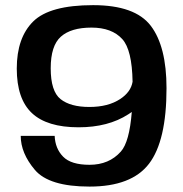

<svg xmlns="http://www.w3.org/2000/svg" viewBox="-20 -700 694 727"><path d="M319 6.5Q165.5 6.5 112 -56.8Q58.5 -120 58.5 -185.5H187Q189 -137.5 219 -106.8Q249 -76 319 -76Q393 -76 437.5 -126Q470 -162 479 -276Q472.5 -271.5 465.5 -267Q389.5 -218 277.5 -218Q158 -218 100.8 -271.8Q43.5 -325.5 43.5 -440.5Q43.5 -557.5 106 -619Q168.5 -680.5 332.5 -680.5Q491.5 -680.5 551 -602.2Q610.5 -524 610.5 -366Q610.5 -166.5 544.2 -80Q478 6.5 319 6.5ZM482 -390.5Q480 -511.5 443 -552Q403.5 -595.5 326.5 -595.5Q249 -595.5 210.5 -561.2Q172 -527 172 -441.5Q172 -354.5 209.2 -324.8Q246.5 -295 318.5 -295Q389.5 -295 435 -325Q475.5 -351.5 482 -390.5Z"/></svg>

Font: Anybody ExtraExpanded Medium
Style: Regular
Weight: 500
Width: 8
Designer: Tyler Finck
Foundry: Etcetera Type Company
Version: Version 1.010; ttfautohint (v1.8.3) -l 8 -r 50 -G 200 -x 14 